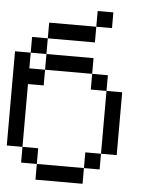

<svg xmlns="http://www.w3.org/2000/svg" viewBox="-60 -966 788 1015"><g transform="rotate(5 333.5 -458.5)"><path d="M0 -166.7V-666.7H83.3V-583.3H166.7V-500H83.3V-166.7ZM166.7 -166.7V-83.3H83.3V-166.7ZM166.7 -83.3H416.7V0H166.7ZM166.7 -583.3V-666.7H416.7V-583.3ZM166.7 -750V-833.3H416.7V-750ZM166.7 -666.7H83.3V-750H166.7ZM500 -166.7V-83.3H416.7V-166.7ZM500 -583.3V-500H416.7V-583.3ZM500 -500H583.3V-166.7H500ZM500 -833.3H416.7V-916.7H500Z"/></g></svg>

Font: Galmuri11 Regular
Style: Regular
Weight: 400
Designer: Minseo Lee (Quiple)
Version: Version 2.356;hotconv 1.1.0;makeotfexe 2.6.0 DEVELOPMENT